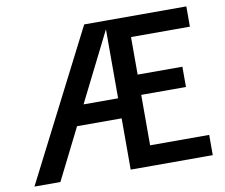

<svg xmlns="http://www.w3.org/2000/svg" viewBox="-78 -801 1050 896"><g transform="rotate(-10 447.5 -352.5)"><path d="M15 0 375 -705H491L488 -663H470L138 0ZM218 -243V-338H523V-243ZM471 0V-705H859V-609H539L580 -662V-42L539 -96H860V0ZM540 -335V-431H792V-335Z"/></g></svg>

Font: TikTok Sans 24pt Medium
Style: Regular
Weight: 500
Version: Version 4.000